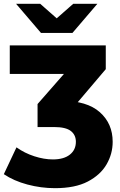

<svg xmlns="http://www.w3.org/2000/svg" viewBox="-38 -779 627 1002"><path d="M249 203Q176 203 105 184Q34 165 -18 130L48 -10Q90 20 141 36.5Q192 53 238 53Q295 53 326.5 28Q358 3 358 -39Q358 -75 331.5 -95.5Q305 -116 244 -116H158V-236L349 -454L368 -393H13V-542H514V-418L329 -200L231 -253H284Q416 -253 483 -193.5Q550 -134 550 -39Q550 24 518 79Q486 134 420 168.5Q354 203 249 203ZM176 -607 46 -759H172L313 -635H203L344 -759H470L340 -607Z"/></svg>

Font: Montserrat Thin ExtraBold
Style: Regular
Weight: 800
Version: Version 9.000